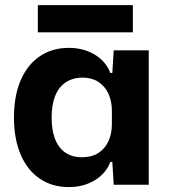

<svg xmlns="http://www.w3.org/2000/svg" viewBox="-20 -737 676 766"><path d="M35.7 -268.3Q35.7 -354.6 62.7 -417.1Q89.7 -479.6 139.2 -512.8Q188.7 -546 254.1 -546Q314 -546 358.7 -518.6Q403.4 -491.3 420.1 -445.9H428.1L433.7 -536.3H573.4V0H433.7L428.1 -91H420.1Q403.4 -45.6 358.7 -18.1Q314 9.4 254.1 9.4Q188.7 9.4 139.2 -23.8Q89.7 -57 62.7 -119.6Q35.7 -182.3 35.7 -268.3ZM426.4 -241.9V-295Q426.4 -333.4 412.4 -363.6Q398.3 -393.7 372.1 -410.5Q345.9 -427.3 310.7 -427.3Q269.7 -427.3 241.5 -408Q213.3 -388.7 199.6 -353.2Q185.9 -317.7 185.9 -268.3Q185.9 -219.1 199.2 -183.6Q212.6 -148.1 239.7 -128.9Q266.9 -109.6 307.1 -109.6Q345.9 -109.6 372.4 -126.7Q399 -143.9 412.7 -173.6Q426.4 -203.4 426.4 -241.9ZM131 -716.6H510V-607.9H131Z"/></svg>

Font: Mona Sans VF XLt
Style: Regular
Weight: 200
Designer: Deni Anggara
Foundry: GitHub
Version: Version 2.000;Glyphs 3.2.3 (3260)